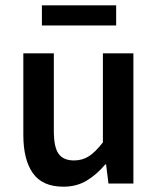

<svg xmlns="http://www.w3.org/2000/svg" viewBox="-20 -692 596 724"><path d="M219 12Q140 12 104 -39Q68 -90 68 -183V-491H183V-198Q183 -137 201 -112Q219 -87 259 -87Q291 -87 315.5 -103Q340 -119 368 -155V-491H483V0H389L380 -72H377Q345 -34 307 -11Q269 12 219 12ZM138 -596V-672H418V-596Z"/></svg>

Font: Source Sans Pro SemiBold
Style: Regular
Weight: 600
Designer: Paul D. Hunt
Foundry: Adobe Systems Incorporated
Version: Version 2.045;hotconv 1.0.109;makeotfexe 2.5.65596